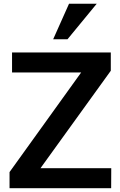

<svg xmlns="http://www.w3.org/2000/svg" viewBox="-20 -992 630 1012"><path d="M260.3 -785.2 343.8 -972.2H489.7L335.9 -785.2ZM30.3 0V-85L407.7 -609.9H43.5V-715.3H564V-619.1L193.4 -105.5H566.4L565.9 0Z"/></svg>

Font: Oxygen
Style: Bold
Weight: 700
Designer: vernon adams
Foundry: Vernon Adams
Version: Version 0.2.3 webfont; ttfautohint (v0.93.3-1d66) -l 8 -r 50